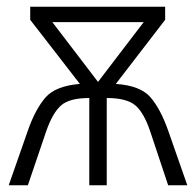

<svg xmlns="http://www.w3.org/2000/svg" viewBox="-20 -552 584 572"><path d="M408 -486 272 -308 136 -486ZM472 -532H70V-493L218 -302Q145 -296 115 -261Q85 -226 63 -163L6 0H63L118 -162Q137 -216 162 -238Q187 -260 246 -260V0H298V-260Q356 -260 382 -239Q408 -218 427 -162L481 0H538L481 -163Q458 -228 428 -262.5Q398 -297 325 -302L472 -493Z"/></svg>

Font: Noto Sans UI SemiCondensed Light
Style: Regular
Weight: 300
Width: 4
Designer: Monotype Design Team
Foundry: Monotype Imaging Inc.
Version: Version 1.901